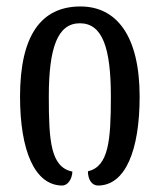

<svg xmlns="http://www.w3.org/2000/svg" viewBox="-20 -568 494 594"><path d="M173 6C188 6 203 -12 204 -37C137 -51 131 -130 131 -269C131 -420 158 -496 227 -496C297 -496 323 -420 323 -269C323 -133 316 -53 252 -38C252 -13 264 6 283 6C368 6 412 -103 412 -269C412 -458 340 -548 229 -548C107 -548 42 -458 42 -269C42 -103 87 6 173 6Z"/></svg>

Font: Noto Serif Georgian ExtraCondensed
Style: Regular
Weight: 400
Width: 2
Designer: Monotype Design Team, Akaki Razmadze
Foundry: Google LLC
Version: Version 2.003